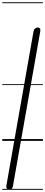

<svg xmlns="http://www.w3.org/2000/svg" viewBox="-25 -1246 400 1698"><path d="M58 428.5Q41.5 428.5 35 420.2Q28.5 412 31 398L271.5 -968.5Q275 -986 286.5 -994.5Q298 -1003 309.5 -1003Q321 -1003 327.8 -994.8Q334.5 -986.5 330.5 -965.5L89.5 399.5Q87.5 410 82.5 419.2Q77.5 428.5 58 428.5ZM58 428.5Q41.5 428.5 35 420.2Q28.5 412 31 398L271.5 -968.5Q275 -986 286.5 -994.5Q298 -1003 309.5 -1003Q321 -1003 327.8 -994.8Q334.5 -986.5 330.5 -965.5L89.5 399.5Q87.5 410 82.5 419.2Q77.5 428.5 58 428.5ZM-5 424.5H354.5V432.5H-5ZM-5 -16H354.5V0H-5ZM-5 -501.5H354.5V-493.5H-5ZM-5 -1226H354.5V-1218H-5Z"/></svg>

Font: Edu AU VIC WA NT Guides
Style: Regular
Weight: 400
Designer: Tina and Corey Anderson, Eben Sorkin, Mirko Velimirovic
Foundry: Google for Education
Version: Version 1.001